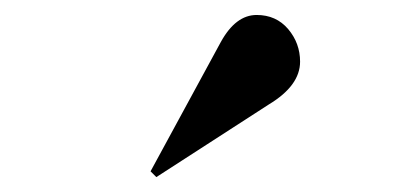

<svg xmlns="http://www.w3.org/2000/svg" viewBox="-20 -820 540 259"><path d="M190.9 -581.1 183.1 -588.9 277.8 -763.2Q297.9 -799.8 326.2 -799.8Q352.5 -799.8 368.7 -780.8Q384.8 -761.7 384.8 -736.8Q384.8 -704.6 342.8 -679.2Z"/></svg>

Font: Display Regular
Style: Bold
Weight: 700
Designer: Latin by Veronika Burian and Jose Scaglione. Greek by Irene Vlachou. Cyrillic by Vera Evstafieva.
Foundry: TypeTogether
Version: Version 3.002